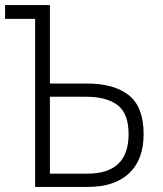

<svg xmlns="http://www.w3.org/2000/svg" viewBox="-20 -734 640 754"><path d="M326 0Q430 0 487 -53.5Q544 -107 544 -207Q544 -314 486 -360Q428 -406 320 -406H176V-714H0V-660H118V0ZM176 -354H318Q399 -354 442 -321Q485 -288 485 -207Q485 -52 323 -52H176Z"/></svg>

Font: Noto Sans Mono UI Light
Style: Regular
Weight: 300
Designer: Monotype Design team
Foundry: Monotype Imaging Inc.
Version: 1.000